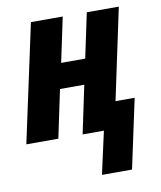

<svg xmlns="http://www.w3.org/2000/svg" viewBox="-84 -615 738 880"><g transform="rotate(-10 285.5 -175.0)"><path d="M319 198H459L528 -124H439L529 -548H380L336 -340H224L268 -548H120L2 0H151L198 -223H311L264 0H363Z"/></g></svg>

Font: Noto Sans Display SemiCondensed Extra
Style: Italic
Weight: 800
Width: 4
Italic angle: -12°
Designer: Monotype Design Team
Foundry: Monotype Imaging Inc.
Version: Version 1.900